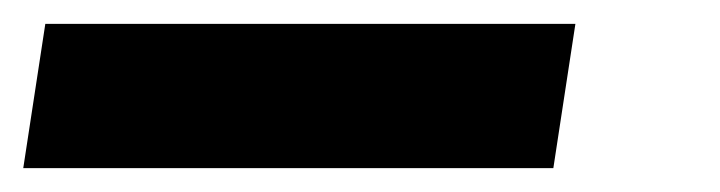

<svg xmlns="http://www.w3.org/2000/svg" viewBox="-20 6 604 161"><path d="M-0.5 147 18 26H462.5L444 147Z"/></svg>

Font: Public Sans Thin ExtraBold
Style: Italic
Weight: 800
Italic angle: -8°
Version: Version 2.001